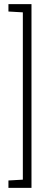

<svg xmlns="http://www.w3.org/2000/svg" viewBox="-20 -763 237 933"><path d="M21 150V114L91 110V-703L21 -707V-743H133V150Z"/></svg>

Font: Saira ExtraCondensed ExtraLight
Style: Regular
Weight: 250
Width: 2
Designer: Hector Gatti with collaboration of the Omnibus-Type team
Foundry: Omnibus-Type
Version: Version 1.101